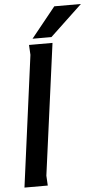

<svg xmlns="http://www.w3.org/2000/svg" viewBox="-63 -1004 545 1042"><g transform="rotate(-5 209.5 -483.0)"><path d="M247 -769 151 -54 154 0H27L122 -715L119 -769ZM274 -966H419L244 -801H141Z"/></g></svg>

Font: Rosario
Style: Bold Italic
Weight: 700
Italic angle: -8.05°
Designer: Hector Gatti
Foundry: Omnibus Type
Version: Version 1.101; ttfautohint (v1.8.1.43-b0c9)